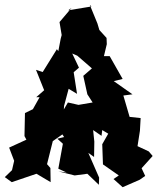

<svg xmlns="http://www.w3.org/2000/svg" viewBox="-20 -747 658 800"><path d="M406 -205 431 -190 406 -146 409 -62 475 -16 453 -1 491 33 562 2 585 -14 570 -46 616 -97 600 -116 553 -138 563 -202 566 -255 520 -260 494 -349 532 -354 454 -409 491 -418 437 -513H413L425 -563L424 -589L394 -622L386 -649L354 -727L361 -720L264 -704L278 -714L228 -655L237 -601L233 -586L223 -534L217 -542L158 -447L130 -456L164 -371L131 -342H145L117 -292L84 -276L82 -180L90 -165L18 -132L39 -77L30 -38L0 -9L29 12L132 -23L191 12L190 -47L176 -63L200 -159L240 -187L247 -176L219 -169L242 -148L223 -44L258 -28L223 -33L291 -16L344 -23L392 23L393 -7L348 -110L372 -93L373 -157L368 -205L403 -181ZM247 -306 266 -377 301 -356 287 -446 309 -465 281 -524 302 -515 363 -462 327 -431 344 -354 366 -320 307 -310 263 -320 246 -291Z"/></svg>

Font: Asimov Aggro
Style: Condensed
Weight: 500
Designer: Google
Version: Version 2.000980; 2014